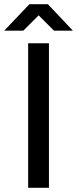

<svg xmlns="http://www.w3.org/2000/svg" viewBox="-52 -894 367 914"><path d="M82 -688H181V0H82ZM88 -874 -32 -748H59L132 -821L205 -748H295L176 -874Z"/></svg>

Font: Roundo Medium
Style: Regular
Weight: 500
Designer: Namrata Goyal (Gurmukhi), Shiva Nallaperumal (Latin)
Foundry: Indian Type Foundry
Version: Version 1.000;PS 1.0;hotconv 1.0.88;makeotf.lib2.5.647800